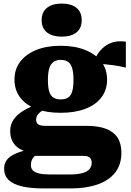

<svg xmlns="http://www.w3.org/2000/svg" viewBox="-20 -808 734 1074"><path d="M684 -430Q645 -439 615.5 -443Q586 -447 562 -449Q538 -451 514 -450L491 -441Q507 -476 524.5 -503Q542 -530 564.5 -547.5Q587 -565 616 -572.5Q645 -580 684 -575ZM319 -177Q240 -177 182 -199Q124 -221 92.5 -263Q61 -305 61 -362Q61 -421 93 -463Q125 -505 183 -528.5Q241 -552 319 -552Q398 -552 456.5 -528.5Q515 -505 547 -463Q579 -421 579 -362Q579 -305 547 -263Q515 -221 456.5 -199Q398 -177 319 -177ZM319 -252Q346 -252 361.5 -262.5Q377 -273 384 -297Q391 -321 391 -361Q391 -401 384 -425.5Q377 -450 361.5 -461.5Q346 -473 319 -473Q295 -473 279 -461.5Q263 -450 255.5 -425.5Q248 -401 248 -361Q248 -321 255 -297Q262 -273 278.5 -262.5Q295 -252 319 -252ZM224 246Q152 246 103 234.5Q54 223 28.5 199Q3 175 3 135Q3 106 19.5 85Q36 64 72.5 49Q109 34 169 22L203 45Q183 56 172 67Q161 78 157 89.5Q153 101 153 117Q153 134 163.5 145Q174 156 197.5 162Q221 168 259 168H368Q413 168 440.5 160.5Q468 153 480.5 138Q493 123 493 102Q493 85 483 74.5Q473 64 449 64H140L151 47Q114 39 88.5 23.5Q63 8 50 -17Q37 -42 37 -75Q37 -111 55.5 -138.5Q74 -166 109.5 -188Q145 -210 195 -226L246 -206Q223 -194 208.5 -183.5Q194 -173 188 -162Q182 -151 182 -139Q182 -120 194.5 -112Q207 -104 235 -104H466Q530 -104 573 -87.5Q616 -71 637.5 -38Q659 -5 659 46Q659 113 624 157.5Q589 202 525 224Q461 246 377 246ZM325 -603Q273 -603 243 -626.5Q213 -650 213 -695Q213 -741 243 -764.5Q273 -788 325 -788Q378 -788 407.5 -764.5Q437 -741 437 -695Q437 -650 407.5 -626.5Q378 -603 325 -603Z"/></svg>

Font: Roboto Serif 20pt ExtraBold
Style: Regular
Weight: 800
Version: Version 1.008